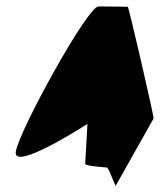

<svg xmlns="http://www.w3.org/2000/svg" viewBox="-20 -583 496 595"><path d="M29 -113C19 -49 251 -199 251 -199L244 -75C244 -69 306 -64 311 -64C317 -64 338 -2 339 -8L456 -216C457 -224 379 -562 376 -562C376 -562 319 -563 285 -563C251 -563 39 -178 29 -113Z"/></svg>

Font: Ampere
Style: SCUltCndIta
Weight: 400
Version: Version 1